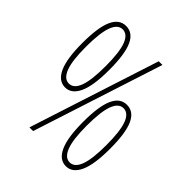

<svg xmlns="http://www.w3.org/2000/svg" viewBox="-201 -920 992 992"><g transform="rotate(45 295.0 -423.5)"><path d="M150 -342Q102 -342 76.5 -397.5Q51 -453 51 -568Q51 -682 75.5 -736Q100 -790 149 -790Q199 -790 223.5 -736Q248 -682 248 -567Q248 -452 222.5 -397Q197 -342 150 -342ZM166 -66 397 -780H424L193 -66ZM150 -370Q185 -370 203 -417.5Q221 -465 221 -567Q221 -669 203 -717Q185 -765 149 -765Q114 -765 96 -717Q78 -669 78 -567Q78 -465 96.5 -417.5Q115 -370 150 -370ZM441 -57Q393 -57 367.5 -112.5Q342 -168 342 -283Q342 -397 366.5 -451Q391 -505 440 -505Q490 -505 514.5 -451Q539 -397 539 -282Q539 -167 513.5 -112Q488 -57 441 -57ZM441 -85Q476 -85 494 -132.5Q512 -180 512 -282Q512 -384 494 -432Q476 -480 440 -480Q405 -480 387 -432Q369 -384 369 -282Q369 -180 387.5 -132.5Q406 -85 441 -85Z"/></g></svg>

Font: Noto Sans Malayalam UI ExtraCondensed Thin
Style: Regular
Weight: 100
Width: 2
Designer: Jelle Bosma - Monotype Design Team
Foundry: Monotype Imaging Inc.
Version: Version 2.104; ttfautohint (v1.8.4.7-5d5b)